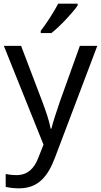

<svg xmlns="http://www.w3.org/2000/svg" viewBox="-20 -786 550 1046"><path d="M403 -756V-766H297C274 -721 231 -655 202 -618V-606H260C307 -642 378 -719 403 -756ZM1 -536 217 2 189 73C167 131 131 168 70 168C47 168 25 165 11 162V232C28 236 52 240 84 240C188 240 241 175 279 74L510 -536H415L306 -232C287 -177 268 -118 260 -85H256C248 -129 231 -177 211 -231L95 -536Z"/></svg>

Font: Noto Sans Mro
Style: Regular
Weight: 400
Designer: Monotype Design Team
Foundry: Monotype Imaging Inc.
Version: Version 2.001